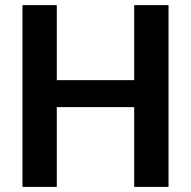

<svg xmlns="http://www.w3.org/2000/svg" viewBox="-20 -731 748 751"><path d="M202.1 -710.9V-417.5H504.9V-710.9H639.2V0H504.9V-312H202.1V0H67.9V-710.9Z"/></svg>

Font: Vazirmatn UI SemiBold
Style: Regular
Weight: 600
Designer: Saber Rastikerdar
Foundry: Saber Rastikerdar
Version: Version 33.003